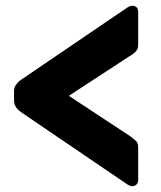

<svg xmlns="http://www.w3.org/2000/svg" viewBox="-20 -684 559 667"><path d="M439 -37.1Q433.1 -37.1 422.9 -43L58.1 -291Q47.9 -298.3 42.5 -303.2Q37.1 -308.1 33 -316.4Q28.8 -324.7 28.8 -335V-367.2Q28.8 -381.3 36.1 -390.1Q43.5 -401.4 58.1 -410.2L422.9 -658.2Q433.1 -664.1 439 -664.1Q447.8 -664.1 454.1 -659.2Q460 -653.3 460 -643.1V-529.8Q460 -513.7 453.1 -506.8Q445.3 -497.6 432.1 -490.2L219.2 -351.1L432.1 -210.9Q449.7 -197.3 453.1 -193.8Q460 -187 460 -171.9V-58.1Q460 -48.8 454.1 -43Q448.2 -37.1 439 -37.1Z"/></svg>

Font: Cunia
Style: Bold
Weight: 700
Designer: Alejo Bergmann, Denis Ignatov
Foundry: Hubert & Fischer
Version: Version 1.00 February 21, 2019, initial release